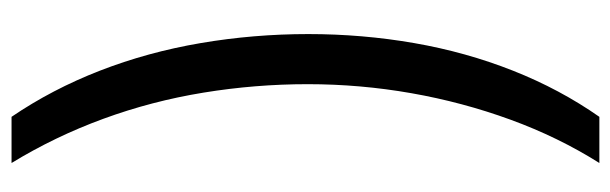

<svg xmlns="http://www.w3.org/2000/svg" viewBox="-392 -448 1084 341"><g transform="rotate(90 150.5 -278.0)"><path d="M41 -283Q41 -379 57 -471Q73 -563 106 -646.5Q139 -730 188 -800H270Q224 -727 193 -642Q162 -557 146 -466Q130 -375 130 -282Q130 -189 145 -97Q160 -5 191.5 81Q223 167 270 244H188Q139 172 106 87Q73 2 57 -92Q41 -186 41 -283Z"/></g></svg>

Font: malayalam115
Style: Regular
Weight: 400
Designer: Jelle Bosma - Monotype Design Team
Foundry: Monotype Imaging Inc.
Version: Version 2.103